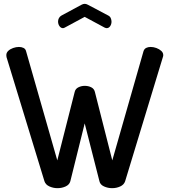

<svg xmlns="http://www.w3.org/2000/svg" viewBox="-20 -976 885 1002"><path d="M280 6Q258 6 238 -3Q218 -12 212 -30L14 -678Q13 -683 13 -688Q13 -701 23 -710.5Q33 -720 48.5 -725.5Q64 -731 79 -731Q92 -731 102.5 -726Q113 -721 116 -709L279 -139L370 -497Q374 -513 389.5 -520.5Q405 -528 422 -528Q441 -528 456 -520.5Q471 -513 475 -497L566 -139L729 -709Q733 -721 743 -726Q753 -731 766 -731Q781 -731 796 -725.5Q811 -720 821.5 -710.5Q832 -701 832 -688Q832 -683 830 -678L633 -30Q627 -12 607.5 -3Q588 6 565 6Q543 6 523 -3Q503 -12 499 -30L422 -332L347 -30Q342 -12 322.5 -3Q303 6 280 6ZM309 -829Q298 -829 290.5 -839.5Q283 -850 283 -864Q283 -873 287.5 -881.5Q292 -890 301 -895L405 -951Q414 -956 422 -956Q430 -956 439 -951L543 -896Q554 -891 558 -881.5Q562 -872 562 -863Q562 -850 555 -839.5Q548 -829 536 -829Q534 -829 531.5 -830Q529 -831 526 -832L422 -888L318 -832Q316 -831 313.5 -830Q311 -829 309 -829Z"/></svg>

Font: Dosis ExtraLight SemiBold
Style: Regular
Weight: 600
Version: Version 3.001; ttfautohint (v1.8.2)